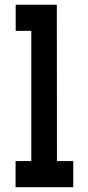

<svg xmlns="http://www.w3.org/2000/svg" viewBox="-20 -780 365 800"><path d="M44.9 0V-108.9H110.4V-651.4H45.4V-760.3H216.8V-745.6L217.3 -108.9H285.2V0Z"/></svg>

Font: Twentytwelve Slab
Style: TwentytwelveSlab
Weight: 700
Designer: Domenico Catapano
Version: Version 1.00 2012